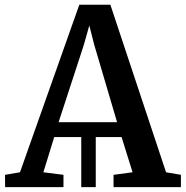

<svg xmlns="http://www.w3.org/2000/svg" viewBox="-32 -768 762 788"><path d="M-11 0 -11.5 -50.5 50 -61 293.5 -748.5H421L649.5 -61L710.5 -50.5V0H434V-50.5L512 -61L467 -205.5H361V0H301.5V-205.5H190.5L146 -61L228.5 -50.5V0ZM208.5 -266.5H448.5L354.5 -585L334.5 -663.5L312 -583.5Z"/></svg>

Font: Merriweather 28pt SemiBold
Style: Regular
Weight: 600
Version: Version 2.100